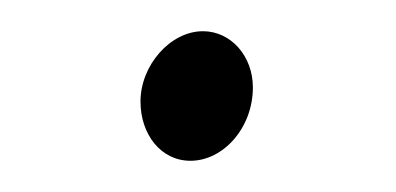

<svg xmlns="http://www.w3.org/2000/svg" viewBox="-20 -103 254 123"><path d="M102 0C123 0 142 -21 142 -47C142 -67 128 -83 110 -83C89 -83 70 -61 70 -38C70 -17 83 0 102 0Z"/></svg>

Font: Comic Neue
Style: Normal
Weight: 400
Designer: Craig Rozynski
Foundry: Craig Rozynski
Version: Version 2.003